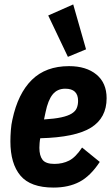

<svg xmlns="http://www.w3.org/2000/svg" viewBox="-20 -836 507 868"><path d="M222 12Q118 12 72.5 -42Q27 -96 27 -197Q27 -220 29 -247Q31 -274 36 -295Q61 -413 124 -475Q187 -537 292 -537Q370 -537 416 -499Q462 -461 462 -392Q462 -303 391.5 -259Q321 -215 162 -211Q160 -202 159 -189Q158 -176 158 -168Q158 -132 172.5 -113.5Q187 -95 226 -95Q263 -95 292.5 -110Q322 -125 351 -169L431 -104Q389 -40 339.5 -14Q290 12 222 12ZM275 -435Q239 -435 218 -409Q197 -383 186 -329L179 -296Q227 -299 257 -305.5Q287 -312 304 -322.5Q321 -333 327 -347.5Q333 -362 333 -380Q333 -435 275 -435ZM198 -766 311 -816 369 -613 287 -579Z"/></svg>

Font: IBM Plex Sans Cond
Style: Bold Italic
Weight: 700
Width: 3
Italic angle: -11°
Designer: Mike Abbink, Paul van der Laan, Pieter van Rosmalen
Foundry: Bold Monday
Version: Version 1.3